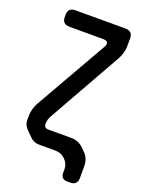

<svg xmlns="http://www.w3.org/2000/svg" viewBox="-158 -787 746 997"><g transform="rotate(20 215.0 -288.0)"><path d="M92 -13Q112 7 141 7H231Q264 7 286.5 29.5Q309 52 309 82V101Q309 137 345 137H360Q400 137 400 97V30Q400 -10 372 -38L355 -55Q327 -83 287 -83H159Q136 -83 136 -106Q136 -129 147 -149L377 -557Q397 -594 397 -632V-673Q397 -713 357 -713H80Q40 -713 40 -673V-662Q40 -622 80 -622H267Q293 -622 293 -604Q293 -598 287 -587L60 -189Q40 -152 40 -114V-93Q40 -65 60 -45Z"/></g></svg>

Font: WDXL Lubrifont JP N
Style: Regular
Weight: 400
Designer: [WDXL Lubrifont] Copyright 2020-2022 (c) NightFurySL2001, Skr-ZERO; [ZCOOL QingKe HuangYou] Copyright 2018-2022 (c) The 
Version: Version 2.001;hotconv 1.1.1;makeotfexe 2.6.0